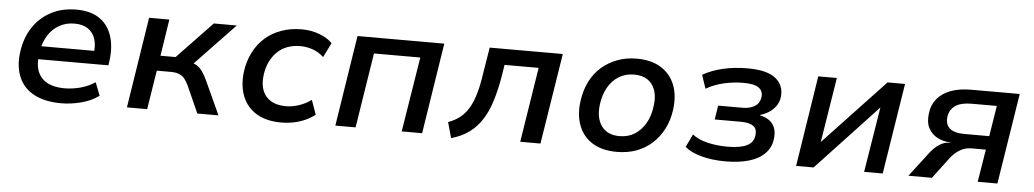

<svg xmlns="http://www.w3.org/2000/svg" viewBox="-34 -772 5647 1049"><g transform="rotate(5 2789.5 -247.5)"><path d="M314 9Q223 9 164 -22.5Q105 -54 80 -113Q55 -172 66 -252Q76 -327 113 -384.5Q150 -442 211 -475Q272 -508 352 -508Q429 -508 477.5 -475.5Q526 -443 546 -384Q566 -325 556 -246L552 -220H146L157 -292H487L466 -270Q474 -321 462.5 -356.5Q451 -392 422.5 -411.5Q394 -431 348 -431Q302 -431 265.5 -410.5Q229 -390 205.5 -354Q182 -318 174 -272L171 -251Q161 -194 176 -154.5Q191 -115 228.5 -94.5Q266 -74 323 -74Q364 -74 408 -85Q452 -96 491 -122L519 -50Q476 -19 420.5 -5Q365 9 314 9Z M673 0 751 -498H862L831 -297H914L1106 -498H1232L997 -252L981 -278Q1011 -275 1030 -264Q1049 -253 1063.5 -232.5Q1078 -212 1093 -179L1175 0H1059L993 -148Q982 -171 970 -185.5Q958 -200 940 -207Q922 -214 894 -214H818L784 0Z M1519 9Q1438 9 1384 -23.5Q1330 -56 1306.5 -115Q1283 -174 1293 -252Q1301 -310 1325.5 -357.5Q1350 -405 1388 -438.5Q1426 -472 1477 -490Q1528 -508 1587 -508Q1640 -508 1685 -491Q1730 -474 1756 -447L1717 -367Q1692 -391 1658 -403.5Q1624 -416 1589 -416Q1549 -416 1517 -404Q1485 -392 1461.5 -369Q1438 -346 1422.5 -314Q1407 -282 1402 -243Q1392 -167 1428 -124.5Q1464 -82 1538 -82Q1572 -82 1609.5 -94.5Q1647 -107 1676 -129L1704 -50Q1683 -33 1653 -19Q1623 -5 1589 2Q1555 9 1519 9Z M1816 0 1894 -498H2370L2292 0H2180L2246 -411H1992L1927 0Z M2452 13 2428 -73Q2467 -87 2494.5 -109.5Q2522 -132 2541 -165Q2560 -198 2573.5 -245.5Q2587 -293 2596 -357L2619 -498H3020L2941 0H2830L2895 -411H2708L2699 -353Q2686 -275 2667 -213.5Q2648 -152 2619.5 -107.5Q2591 -63 2550 -33Q2509 -3 2452 13Z M3360 9Q3280 9 3227 -23.5Q3174 -56 3151 -115.5Q3128 -175 3139 -252Q3147 -311 3171 -358.5Q3195 -406 3233 -439Q3271 -472 3319.5 -490Q3368 -508 3425 -508Q3505 -508 3558 -475Q3611 -442 3634 -384Q3657 -326 3647 -248Q3639 -188 3614.5 -141Q3590 -94 3552.5 -60Q3515 -26 3466.5 -8.5Q3418 9 3360 9ZM3367 -78Q3415 -78 3450.5 -100.5Q3486 -123 3509.5 -163.5Q3533 -204 3539 -257Q3550 -331 3518 -375.5Q3486 -420 3418 -420Q3372 -420 3335.5 -398Q3299 -376 3276 -336Q3253 -296 3246 -243Q3236 -168 3268 -123Q3300 -78 3367 -78Z M3956 9Q3883 9 3824 -7Q3765 -23 3733 -51L3767 -122Q3800 -96 3851 -84Q3902 -72 3959 -72Q4030 -72 4066.5 -90Q4103 -108 4107 -147Q4112 -182 4090 -198Q4068 -214 4021 -214H3878L3890 -291H4024Q4065 -291 4091.5 -308Q4118 -325 4122 -359Q4126 -391 4101.5 -409Q4077 -427 4018 -427Q3964 -427 3911 -415Q3858 -403 3813 -377L3788 -451Q3836 -479 3899 -493.5Q3962 -508 4033 -508Q4140 -508 4187.5 -469.5Q4235 -431 4227 -366Q4224 -342 4210.5 -321Q4197 -300 4174.5 -284.5Q4152 -269 4122 -260L4123 -258Q4173 -247 4194.5 -215.5Q4216 -184 4209 -135Q4204 -90 4172.5 -57Q4141 -24 4086 -7.5Q4031 9 3956 9Z M4343 0 4421 -498H4523L4466 -142L4801 -498H4897L4818 0H4716L4774 -358L4439 0Z M4959 0 5059 -131Q5083 -163 5110.5 -181Q5138 -199 5163 -199H5170L5171 -201Q5132 -203 5100 -219.5Q5068 -236 5051 -268.5Q5034 -301 5041 -351Q5046 -396 5073.5 -429.5Q5101 -463 5148 -480.5Q5195 -498 5261 -498H5526L5447 0H5339L5368 -179H5291Q5254 -179 5225.5 -161.5Q5197 -144 5176 -117L5088 0ZM5244 -254H5380L5407 -422H5269Q5211 -422 5180 -401Q5149 -380 5143 -339Q5138 -298 5163 -276Q5188 -254 5244 -254Z"/></g></svg>

Font: Nunito Sans 7pt SemiBold
Style: Italic
Weight: 600
Italic angle: -9°
Designer: Vernon Adams
Foundry: Vernon Adams
Version: Version 3.101;gftools[0.9.27]